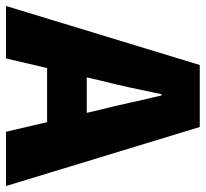

<svg xmlns="http://www.w3.org/2000/svg" viewBox="-53 -647 690 644"><g transform="rotate(90 292.0 -325.0)"><path d="M-10 0 188 -650H396L594 0H412L338 -316Q326 -363 314 -418Q302 -473 290 -522H286Q276 -473 264 -418Q252 -363 240 -316L166 0ZM132 -138V-271H450V-138Z"/></g></svg>

Font: Source Sans 3 Black
Style: Regular
Weight: 900
Designer: Paul D. Hunt
Foundry: Adobe
Version: Version 3.046;hotconv 1.0.118;makeotfexe 2.5.65603